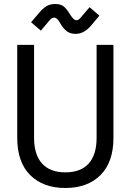

<svg xmlns="http://www.w3.org/2000/svg" viewBox="-20 -924 652 958"><path d="M306 14Q195 14 130.5 -50.5Q66 -115 66 -236V-700H150V-236Q150 -152 190 -108Q230 -64 306 -64Q383 -64 422.5 -108Q462 -152 462 -236V-700H546V-236Q546 -115 481.5 -50.5Q417 14 306 14ZM357 -755Q332 -755 315 -767Q298 -779 284 -802Q266 -836 251 -836Q246 -836 240 -833.5Q234 -831 225 -820L184 -771L135 -813L177 -862Q191 -879 209.5 -891.5Q228 -904 255 -904Q284 -904 299 -891Q314 -878 327 -856Q339 -837 346.5 -830Q354 -823 361 -823Q366 -823 371.5 -826Q377 -829 384 -838L427 -888L476 -846L435 -797Q420 -779 400.5 -767Q381 -755 357 -755Z"/></svg>

Font: Space Mono
Style: Regular
Weight: 400
Monospace: yes
Designer: Colophon Foundry + Benjamin Critton
Foundry: Colophon Foundry & Benjamin Critton
Version: Version 1.003; ttfautohint (v1.8.4.7-5d5b)